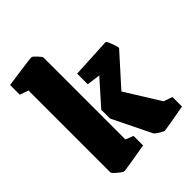

<svg xmlns="http://www.w3.org/2000/svg" viewBox="-194 -766 883 883"><g transform="rotate(-45 248.0 -324.5)"><path d="M46 -30V-562L4 -577V-640Q149 -661 164 -661Q169 -661 185.5 -643.5Q202 -626 202 -620V-88L240 -73V-11Q109 12 94 12Q88 12 67 -6Q46 -24 46 -30ZM312 -18 220 -206V-263L325 -381L259 -390V-459L454 -469Q459 -469 469 -442Q479 -415 479 -406L345 -257L450 -88L493 -73V-11Q368 12 359 12Q353 12 334.5 0.5Q316 -11 312 -18Z"/></g></svg>

Font: Grenze ExtraBold
Style: Regular
Weight: 800
Designer: Renata Polastri
Foundry: Omnibus-Type
Version: Version 1.002; ttfautohint (v1.8)